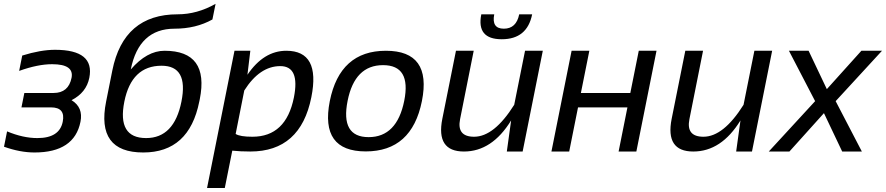

<svg xmlns="http://www.w3.org/2000/svg" viewBox="-36 -771 4508 977"><path d="M77.1 -488.3Q170.9 -517.6 244.1 -517.6Q446.8 -517.6 418.5 -375Q403.3 -299.8 328.1 -261.2Q388.2 -224.6 373.5 -151.4Q342.3 4.9 139.6 4.9Q66.4 4.9 -15.6 -24.4L0 -102.5Q81.1 -68.4 154.3 -68.4Q266.6 -68.4 283.2 -151.4Q297.9 -224.6 223.6 -224.6H73.2L87.9 -297.9H236.8Q312.5 -297.9 328.1 -375Q341.8 -444.3 229.5 -444.3Q156.2 -444.3 61.5 -410.2Z M978 -253.9Q926.3 4.9 692.9 4.9Q452.1 4.9 503.9 -253.9L535.6 -412.6Q592.8 -698.2 868.2 -698.2Q966.8 -698.2 1061 -751.5L1044.9 -671.9Q960.9 -625 852.1 -625Q670.9 -625 629.4 -417.5Q711.4 -512.7 801.3 -512.7Q1029.8 -512.7 980.5 -265.6ZM707.5 -68.4Q850.1 -68.4 887.2 -253.9Q923.8 -436.5 786.1 -436.5Q633.3 -436.5 596.7 -253.9Q559.6 -68.4 707.5 -68.4Z M1223.1 -390.6Q1305.7 -512.7 1420.9 -512.7Q1595.7 -512.7 1548.3 -276.4Q1493.2 0 1237.8 0Q1187.5 0 1146 -4.4L1107.9 185.5H1017.6L1157.2 -512.7H1237.8ZM1207 -310.5 1163.1 -89.4Q1185.1 -75.2 1248.5 -75.2Q1419.4 -75.2 1459.5 -274.9Q1491.2 -434.6 1390.1 -434.6Q1285.6 -434.6 1207 -310.5Z M1839.8 -73.2Q1983.9 -73.2 2021 -258.3Q2057.1 -439.5 1913.1 -439.5Q1769 -439.5 1732.9 -258.3Q1695.8 -73.2 1839.8 -73.2ZM1642.1 -256.3Q1693.4 -512.7 1927.7 -512.7Q2162.1 -512.7 2110.8 -256.3Q2059.6 -0.5 1825.2 -0.5Q1591.8 -0.5 1642.1 -256.3Z M2726.1 -512.7 2623.5 0H2543L2564.9 -158.2Q2467.8 0 2324.7 0Q2181.6 0 2214.8 -166.5L2284.2 -512.7H2374.5L2305.2 -165Q2287.1 -75.2 2376.5 -75.2Q2478.5 -75.2 2580.6 -237.8L2635.7 -512.7ZM2413.1 -698.2H2479Q2464.4 -625 2527.8 -625Q2591.3 -625 2606 -698.2H2671.9Q2646.5 -571.3 2517.1 -571.3Q2387.7 -571.3 2413.1 -698.2Z M2770 0 2872.6 -512.7H2962.9L2919.9 -297.9H3171.4L3214.4 -512.7H3304.7L3202.1 0H3111.8L3156.7 -224.6H2905.3L2860.4 0Z M3893.1 -512.7 3790.5 0H3710L3731.9 -158.2Q3634.8 0 3491.7 0Q3348.6 0 3381.8 -166.5L3451.2 -512.7H3541.5L3472.2 -165Q3454.1 -75.2 3543.5 -75.2Q3645.5 -75.2 3747.6 -237.8L3802.7 -512.7Z M3981 0H3876L4111.8 -256.3L3978.5 -512.7H4078.6L4171.4 -317.4L4347.2 -512.7H4452.1L4216.3 -256.3L4349.6 0H4249.5L4156.7 -195.3Z"/></svg>

Font: Sansation
Style: Italic
Weight: 400
Designer: Bernd Montag
Version: Version 1.301